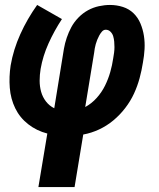

<svg xmlns="http://www.w3.org/2000/svg" viewBox="-20 -540 640 775"><path d="M135 215 171 -1Q128 -12 94 -38.5Q60 -65 41.5 -103Q23 -141 19.5 -185.5Q16 -230 23 -276Q34 -340 62 -402Q90 -464 130 -520L230 -463Q199 -416 176 -365Q153 -314 144 -262Q140 -238 140 -214.5Q140 -191 146 -169.5Q152 -148 165.5 -130.5Q179 -113 199 -103L238 -343Q242 -366 249.5 -388Q257 -410 268 -430.5Q279 -451 296.5 -469Q314 -487 335 -498.5Q356 -510 379 -515Q402 -520 424 -520Q451 -520 476 -512Q501 -504 519 -486.5Q537 -469 547 -445Q557 -421 561 -395Q565 -369 563.5 -342Q562 -315 557 -288Q552 -256 543.5 -224.5Q535 -193 521 -162.5Q507 -132 485.5 -104Q464 -76 437.5 -54Q411 -32 380 -17.5Q349 -3 316 3L281 215ZM324 -108Q350 -122 370.5 -145Q391 -168 404 -194.5Q417 -221 425 -249Q433 -277 437 -305Q439 -316 440.5 -327.5Q442 -339 442 -350Q442 -361 441 -372Q440 -383 437 -393.5Q434 -404 426 -412Q418 -420 407 -420Q398 -420 391.5 -412.5Q385 -405 380.5 -396.5Q376 -388 372.5 -379.5Q369 -371 366.5 -362Q364 -353 362.5 -344.5Q361 -336 360 -327Z"/></svg>

Font: Iosevka Heavy Extended
Style: Italic
Weight: 900
Width: 7
Italic angle: -9°
Monospace: yes
Designer: Belleve Invis
Foundry: Belleve Invis
Version: Version 32.5.0; ttfautohint (v1.8.4)